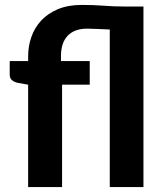

<svg xmlns="http://www.w3.org/2000/svg" viewBox="-20 -761 662 781"><path d="M94.5 0V-416.5L54.5 -423.5Q39 -426.5 29.2 -434.5Q19.5 -442.5 19.5 -457.5V-512.5H94.5V-532.5Q94.5 -573 107.5 -610.5Q120.5 -648 147.2 -677Q174 -706 215.2 -723.5Q256.5 -741 313 -741Q360 -741 401.8 -737.8Q443.5 -734.5 486 -734.5H563.5V0H426.5V-641Q400.5 -642 375.8 -643.2Q351 -644.5 335 -644.5Q283 -644.5 255.5 -615.8Q228 -587 228 -532.5V-512.5H345V-416.5H232.5V0Z"/></svg>

Font: Lato 2
Style: Regular
Weight: 800
Designer: Lukasz Dziedzic with Adam Twardoch and Botio Nikoltchev
Foundry: tyPoland Lukasz Dziedzic
Version: Version 2.015; 2015-08-06; http://www.latofonts.com/